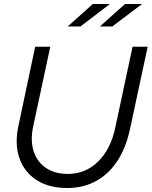

<svg xmlns="http://www.w3.org/2000/svg" viewBox="-20 -935 763 966"><path d="M318 11Q226 11 164 -29Q102 -69 77.5 -140Q53 -211 73 -303L157 -700H233L147 -299Q132 -229 149 -175Q166 -121 210.5 -90.5Q255 -60 321 -60Q410 -60 473.5 -122Q537 -184 560 -293L647 -700H723L635 -290Q615 -193 571 -126Q527 -59 463 -24Q399 11 318 11ZM447 -915H533L385 -802H321ZM609 -915H695L545 -802H483Z"/></svg>

Font: Red Hat Display VF
Style: Italic
Weight: 300
Italic angle: -12°
Designer: Pentagram, MCKL
Foundry: Pentagram, MCKL
Version: Version 1.023